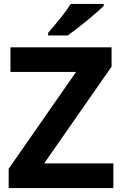

<svg xmlns="http://www.w3.org/2000/svg" viewBox="-20 -954 619 974"><path d="M555 0H24V-98L366 -589H33V-714H546V-616L204 -125H555ZM506 -924Q492 -910 469 -890Q446 -870 419.5 -848Q393 -826 367.5 -806.5Q342 -787 323 -774H224V-787Q240 -806 261.5 -831.5Q283 -857 304 -884.5Q325 -912 339 -934H506Z"/></svg>

Font: Noto Sans Telugu
Style: Regular
Weight: 400
Designer: Jelle Bosma - Monotype Design Team
Foundry: Monotype Imaging Inc.
Version: Version 2.003